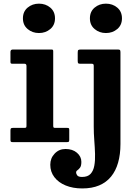

<svg xmlns="http://www.w3.org/2000/svg" viewBox="-20 -798 776 1078"><path d="M484.8 -695Q484.8 -657.2 511.3 -634.9Q537.8 -612.5 574.8 -612.5Q612 -612.5 638.4 -634.9Q664.8 -657.2 664.8 -695Q664.8 -733 638.4 -755.3Q612 -777.5 574.8 -777.5Q537.8 -777.5 511.3 -755.3Q484.8 -733 484.8 -695ZM495.3 -440Q502.3 -440 504.3 -437Q506.3 -434 506.3 -427V-87Q506.3 -49.5 509.4 -9.7Q512.5 30 513.6 66.6Q514.8 103.3 509.5 132.2Q504.3 161.2 488.4 178.4Q472.5 195.5 440.8 195.5Q420.3 195.5 413.8 186.9Q407.3 178.2 407.3 170.5Q407.3 162.7 414.6 157.9Q422 153 429.4 143.2Q436.8 133.5 436.8 110.5Q436.8 81 412.1 59.7Q387.5 38.5 347.8 38.5Q311.5 38.5 286.9 64.4Q262.3 90.2 262.3 127Q262.3 166.7 285.3 196.7Q308.3 226.8 348.8 243.4Q389.3 260 441.8 260Q496.5 260 536.8 243Q577 226 603.5 193.6Q630 161.3 643.1 115Q656.3 68.8 656.3 10.5V-504.2Q656.3 -514.2 653.6 -517.1Q651 -520 641.3 -520H434.5Q422.5 -520 419.4 -517Q416.3 -514 416.3 -501.5V-456.2Q416.3 -445.5 419.1 -442.7Q422 -440 432.5 -440ZM108.7 -695Q108.7 -657.2 135.2 -634.9Q161.8 -612.5 198.8 -612.5Q236 -612.5 262.4 -634.9Q288.8 -657.2 288.8 -695Q288.8 -733 262.4 -755.3Q236 -777.5 198.8 -777.5Q161.8 -777.5 135.2 -755.3Q108.7 -733 108.7 -695ZM118 -440Q128.7 -440 128.7 -427.5V-92.5Q128.7 -84.5 126.7 -82.3Q124.7 -80 116.5 -80H53.7Q44.7 -80 41.7 -77.5Q38.7 -75 38.7 -65.3V-12.3Q38.7 -4.3 41.6 -2.1Q44.5 0 52.5 0H354.5Q363.8 0 366.3 -2.4Q368.8 -4.7 368.8 -13.8V-69Q368.8 -76.8 366.1 -78.4Q363.5 -80 355.8 -80H289.3Q282.5 -80 280.6 -82.6Q278.8 -85.3 278.8 -92.3V-509.8Q278.8 -516.5 276.5 -518.3Q274.3 -520 267.8 -520H52.2Q38.7 -520 38.7 -506.5V-451Q38.7 -444 41.1 -442Q43.5 -440 50.5 -440Z"/></svg>

Font: Besley
Style: Regular
Weight: 400
Designer: Owen Earl
Foundry: indestructible type*
Version: Version 4.000